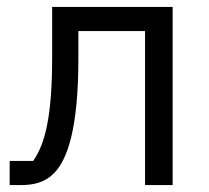

<svg xmlns="http://www.w3.org/2000/svg" viewBox="-20 -536 605 556"><path d="M8 0H39C81 0 111 -9 136 -34C176 -74 207 -166 207 -367V-446H400V0H480V-516H131V-369C131 -197 110 -118 76 -70H8Z"/></svg>

Font: LVC Sans
Style: Regular
Weight: 400
Designer: Mike Abbink, Paul van der Laan, Pieter van Rosmalen
Foundry: Bold Monday
Version: Version 3.0